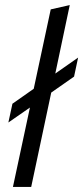

<svg xmlns="http://www.w3.org/2000/svg" viewBox="-20 -737 328 757"><path d="M31 0 98 -313 13 -254 29 -328 113 -387 180 -700 255 -717 198 -447 288 -510 272 -435 182 -372 103 0Z"/></svg>

Font: Red Hat Display VF
Style: Italic
Weight: 300
Italic angle: -12°
Designer: Pentagram, MCKL
Foundry: Pentagram, MCKL
Version: Version 1.023